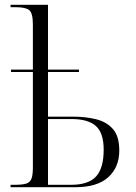

<svg xmlns="http://www.w3.org/2000/svg" viewBox="-20 -780 568 800"><path d="M24 0V-10H42Q71 -10 87.5 -14.5Q104 -19 110.5 -34Q117 -49 117 -81V-480H26V-490H117V-677Q117 -726 101.5 -738Q86 -750 46 -750H24V-760H180V-490H309V-480H180V-294H283Q335 -294 379 -283.5Q423 -273 450 -243Q477 -213 477 -153Q477 -83 431 -41.5Q385 0 295 0ZM277 -10Q348 -10 380 -44.5Q412 -79 412 -156Q412 -226 379.5 -255Q347 -284 278 -284H180V-10Z"/></svg>

Font: Noto Serif Display SemiCondensed Light
Style: Regular
Weight: 300
Width: 4
Designer: Monotype Design Team
Foundry: Monotype Imaging Inc.
Version: Version 2.009